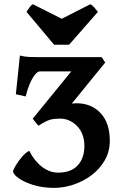

<svg xmlns="http://www.w3.org/2000/svg" viewBox="-20 -890 587 923"><path d="M314 -378.4 165 -285.6 137.2 -319.3 322.8 -546.9H171.9Q160.2 -546.9 146.7 -529.3Q133.3 -511.7 121.8 -484.1Q110.4 -456.5 103.5 -426.3L56.2 -437L75.7 -623Q96.7 -617.2 120.8 -616.2Q145 -615.2 176.3 -615.2H468.8L485.8 -589.4ZM507.8 -213.4Q507.8 -161.6 483.9 -119.9Q460 -78.1 420.7 -48.3Q381.3 -18.6 334 -2.7Q286.6 13.2 240.2 13.2Q184.1 13.2 139.4 -1Q94.7 -15.1 68.8 -33.9Q43 -52.7 43 -66.4Q43 -72.8 54.9 -93.3Q66.9 -113.8 85 -135.3Q103 -156.7 120.6 -165Q145.5 -115.7 182.1 -87.9Q218.8 -60.1 259.3 -60.1Q321.3 -60.1 353.5 -95Q385.7 -129.9 385.7 -188.5Q385.7 -247.1 351.1 -283.4Q316.4 -319.8 267.6 -319.8Q240.7 -319.8 221.2 -314.5Q201.7 -309.1 165 -286.1Q161.6 -288.6 150.6 -302.2Q139.6 -315.9 137.2 -319.8Q161.1 -334.5 200.2 -351.6Q239.3 -368.7 279.5 -381.1Q319.8 -393.6 347.7 -393.6Q418.9 -393.6 463.4 -346.4Q507.8 -299.3 507.8 -213.4ZM312 -674.8H240.2L107.4 -833Q113.3 -842.3 121.6 -854.2Q129.9 -866.2 138.2 -869.6L276.9 -799.8L414.1 -869.6Q422.4 -866.2 433.1 -854.2Q443.8 -842.3 450.7 -833Z"/></svg>

Font: Gentium Book Plus
Style: Bold
Weight: 700
Designer: Victor Gaultney, Annie Olsen, Iska Routamaa, Becca Hirsbrunner
Foundry: SIL International
Version: Version 6.101